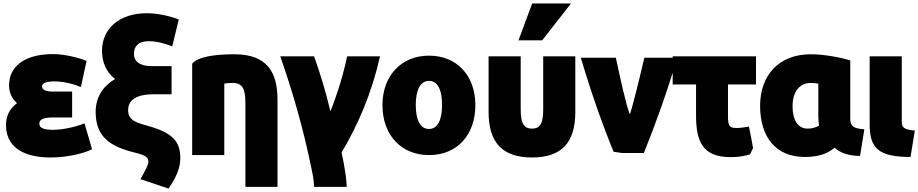

<svg xmlns="http://www.w3.org/2000/svg" viewBox="-20 -878 5347 1118"><path d="M288 -122C357 -122 437 -145 472 -160L516 -9C477 11 383 39 273 39C156 39 15 3 15 -150C15 -201 35 -245 79 -277C52 -302 35 -333 33 -372C32 -389 34 -405 37 -421C59 -515 154 -563 289 -563C358 -563 446 -540 484 -523L451 -371C406 -390 362 -400 321 -403C309 -404 298 -404 288 -404C252 -403 225 -395 225 -375C225 -340 289 -345 316 -345H400V-194H314C277 -194 209 -198 209 -158C209 -133 235 -122 288 -122Z M838 -146C981 -106 1030 -58 1030 43C1030 105 1000 165 961 220L798 165C824 118 844 84 844 62C844 37 825 25 759 9C614 -27 537 -87 537 -226C537 -324 591 -383 650 -418C599 -457 574 -516 574 -581C574 -716 680 -801 835 -801C910 -801 984 -779 1021 -765L983 -608C928 -629 889 -638 847 -638C783 -638 760 -606 760 -565C760 -514 803 -493 863 -493H979V-329H870C823 -329 726 -320 726 -237C726 -180 768 -165 838 -146Z M1099 25V-507C1132 -548 1232 -562 1344 -562C1539 -562 1596 -454 1596 -296V210H1409V-277C1409 -362 1392 -395 1335 -395C1308 -395 1304 -394 1286 -391V25Z M1904 -230C1943 -326 1983 -457 2001 -550H2193C2143 -331 2065 -152 1969 10C1979 56 1985 87 1992 136C1995 155 1998 185 1999 210H1809C1808 185 1805 157 1798 124C1745 -139 1682 -348 1612 -550H1809C1841 -460 1876 -349 1904 -230Z M2748 -266C2748 -94 2644 25 2478 25C2314 25 2207 -94 2207 -266C2207 -437 2317 -554 2478 -554C2641 -554 2748 -437 2748 -266ZM2554 -267C2554 -354 2529 -407 2478 -407C2427 -407 2401 -353 2401 -267C2401 -179 2427 -127 2478 -127C2529 -127 2554 -180 2554 -267Z M3078 39C2906 39 2825 -47 2825 -226V-550H3012V-241C3012 -161 3030 -129 3078 -129C3126 -129 3143 -161 3143 -241V-550H3330V-226C3330 -47 3250 39 3078 39ZM3137 -643H2999L3079 -858H3305Z M3647 -212C3657 -230 3707 -433 3732 -542H3924C3862 -336 3794 -146 3729 13H3601C3587 10 3567 8 3553 6C3489 -150 3423 -336 3362 -542H3566C3590 -430 3624 -273 3647 -212Z M4365 -15 4347 21C4317 30 4282 37 4235 37C4067 37 4033 -59 4033 -208V-386H3897V-550H4382V-386H4219V-198C4219 -155 4226 -137 4250 -134C4272 -131 4297 -133 4341 -141C4350 -99 4358 -56 4365 -15Z M4840 -18C4807 9 4762 36 4666 36C4499 36 4406 -78 4406 -262C4406 -442 4518 -562 4700 -562C4777 -562 4870 -545 4931 -526V-187C4931 -140 4953 -130 5013 -125L4988 30C4925 30 4872 13 4840 -18ZM4745 -202V-391C4738 -392 4718 -395 4702 -395C4635 -395 4595 -343 4595 -259C4595 -178 4626 -129 4684 -129C4711 -129 4733 -138 4749 -146C4747 -163 4745 -182 4745 -202Z M5307 -118 5282 36C5091 36 5044 -18 5044 -155V-550H5231V-169C5231 -135 5245 -123 5307 -118Z"/></svg>

Font: Repo Black
Style: Regular
Weight: 900
Designer: Stefan Peev
Foundry: Context Ltd
Version: Version 1.502